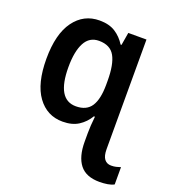

<svg xmlns="http://www.w3.org/2000/svg" viewBox="-143 -658 891 1003"><g transform="rotate(20 302.5 -156.5)"><path d="M239 -553Q292 -553 326.5 -531Q361 -509 384 -472H389L401 -543H502V66Q502 104 515.5 121.5Q529 139 553 139Q569 139 581 136Q593 133 605 129V225Q591 233 569.5 236.5Q548 240 525 240Q450 240 415.5 196Q381 152 381 69V22Q381 -18 387 -72H381Q359 -35 324 -12.5Q289 10 236 10Q149 10 97 -61.5Q45 -133 45 -270Q45 -408 98 -480.5Q151 -553 239 -553ZM272 -452Q219 -452 193.5 -404Q168 -356 168 -268Q168 -89 274 -89Q333 -89 359 -129Q385 -169 385 -250V-271Q385 -362 360 -407Q335 -452 272 -452Z"/></g></svg>

Font: Noto Sans SemiCondensed SemiBold
Style: Regular
Weight: 600
Width: 4
Designer: Monotype Design Team
Foundry: Monotype Imaging Inc.
Version: Version 2.013; ttfautohint (v1.8.4.7-5d5b)